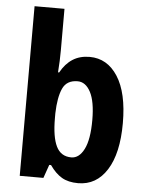

<svg xmlns="http://www.w3.org/2000/svg" viewBox="-54 -804 648 857"><g transform="rotate(5 270.0 -375.0)"><path d="M200 -574Q200 -554 199 -526.5Q198 -499 196 -475H201Q223 -515 255 -535.5Q287 -556 331 -556Q410 -556 457 -483Q504 -410 504 -274Q504 -139 457 -64.5Q410 10 328 10Q284 10 255 -7Q226 -24 201 -60H193L172 0H66V-760H200ZM287 -443Q238 -443 220 -403.5Q202 -364 200 -292V-270Q200 -186 220.5 -144Q241 -102 288 -102Q323 -102 345 -145.5Q367 -189 367 -276Q367 -359 345 -401Q323 -443 287 -443Z"/></g></svg>

Font: Noto Sans Sinhala UI Condensed
Style: Bold
Weight: 700
Width: 3
Designer: Jelle Bosma - Monotype Design Team
Foundry: Monotype Imaging Inc.
Version: Version 2.006; ttfautohint (v1.8.4.7-5d5b)